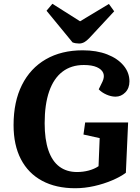

<svg xmlns="http://www.w3.org/2000/svg" viewBox="-20 -985 742 1019"><path d="M660 -335 648 -68Q620 -47 575.5 -28Q531 -9 480 2.5Q429 14 379 14Q277 14 203.5 -25.5Q130 -65 91 -140Q52 -215 52 -321Q52 -445 96.5 -534Q141 -623 223.5 -670.5Q306 -718 419 -718Q493 -718 548.5 -696.5Q604 -675 635.5 -637.5Q667 -600 667 -553Q667 -517 645 -494.5Q623 -472 593 -472Q570 -472 545 -483Q520 -494 504 -511L524 -552Q536 -578 528 -597.5Q520 -617 494 -628.5Q468 -640 425 -640Q358 -640 311.5 -604.5Q265 -569 241 -500Q217 -431 217 -331Q217 -245 237 -187Q257 -129 295.5 -100.5Q334 -72 389 -72Q421 -72 451 -80Q481 -88 503 -103L509 -252L423 -271L432 -335ZM227 -928 258 -965 405 -872 558 -964 586 -925 455 -784Q440 -768 427 -761Q414 -754 400 -754Q391 -754 382 -755.5Q373 -757 365 -760Z"/></svg>

Font: Literata 18pt
Style: Bold Italic
Weight: 700
Italic angle: -2°
Designer: Latin by Veronika Burian and Jose Scaglione. Greek by Irene Vlachou. Cyrillic by Vera Evstafieva
Foundry: TypeTogether
Version: Version 3.103;gftools[0.9.29]